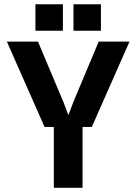

<svg xmlns="http://www.w3.org/2000/svg" viewBox="-20 -899 653 919"><path d="M12.8 -700H161.7L283.9 -409.8L306.4 -350.5H308.4L330.8 -410.1L452.5 -700H599.9L419.4 -291.3H375.1V0H237.6V-291.3H193.3ZM149.6 -878.6H281V-751.8H149.6ZM331.7 -878.6H463.1V-751.8H331.7Z"/></svg>

Font: TASA Explorer VF
Style: Regular
Weight: 400
Designer: Weizhong Zhang
Foundry: Local Remote
Version: Version 1.000;Glyphs 3.2 (3192)